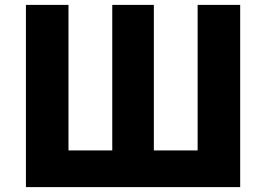

<svg xmlns="http://www.w3.org/2000/svg" viewBox="-20 -765 1088 785"><path d="M86 0H962V-745H788V-150H609V-745H439V-150H260V-745H86Z"/></svg>

Font: Source Han Sans HK Heavy
Style: Regular
Weight: 900
Designer: Ryoko NISHIZUKA 西塚涼子 (kana, bopomofo & ideographs); Paul D. Hunt (Latin, Greek & Cyrillic); Sandoll Communications 산돌커뮤니
Foundry: Adobe
Version: Version 2.000;hotconv 1.0.107;makeotfexe 2.5.65593